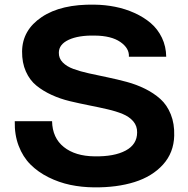

<svg xmlns="http://www.w3.org/2000/svg" viewBox="-20 -788 804 819"><path d="M43 -271Q41.5 -213.4 59.6 -166Q77.6 -118.7 109.9 -86.4Q142.1 -54.2 186.5 -32Q231 -9.8 279.5 0.5Q328.1 10.7 380.9 11.2Q478.5 12.2 554 -11.5Q629.4 -35.2 675.3 -85.9Q721.2 -136.7 723.1 -209Q724.6 -260.3 708.5 -300.3Q692.4 -340.3 664.1 -365.7Q635.7 -391.1 598.6 -409.4Q561.5 -427.7 520.5 -438.7Q479.5 -449.7 438.2 -458.3Q397 -466.8 359.4 -475.1Q321.8 -483.4 293.2 -493.9Q264.6 -504.4 247.6 -521.7Q230.5 -539.1 231 -563Q231 -598.6 272.9 -618.2Q314.9 -637.7 383.8 -636.2Q454.6 -635.7 493.4 -608.9Q532.2 -582 529.8 -545.9H689Q688.5 -589.8 670.7 -627Q652.8 -664.1 623 -689.5Q593.3 -714.8 553.7 -732.7Q514.2 -750.5 471.2 -759Q428.2 -767.6 383.8 -768.1Q240.7 -771 158 -715.3Q75.2 -659.7 74.2 -568.8Q73.7 -520.5 90.3 -483.2Q106.9 -445.8 135.3 -422.9Q163.6 -399.9 200.4 -383.1Q237.3 -366.2 278.3 -356.4Q319.3 -346.7 360.1 -338.6Q400.9 -330.6 438 -322Q475.1 -313.5 503.4 -301.8Q531.7 -290 548.6 -270.3Q565.4 -250.5 564.9 -223.1Q564.9 -171.9 516.1 -145.8Q467.3 -119.6 382.8 -121.1Q300.8 -122.1 252.2 -160.9Q203.6 -199.7 202.1 -271Z"/></svg>

Font: Montserrat arm SemiBold
Style: Regular
Weight: 600
Designer: Julieta Ulanovsky
Foundry: Julieta Ulanovsky
Version: Version 6.000;PS 006.000;hotconv 1.0.88;makeotf.lib2.5.64775